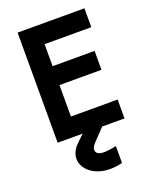

<svg xmlns="http://www.w3.org/2000/svg" viewBox="-171 -796 923 1147"><g transform="rotate(-20 290.0 -222.5)"><path d="M85 -700V0H244L198 44C103 136 186 255 325 255C348 255 376 252 405 245V138C372 145 341 148 325 148C273 148 258 114 299 72L368 0H510V-120H213V-320H480V-440H213V-580H510V-700Z"/></g></svg>

Font: KT Kiyosuna Sans Bold
Style: Regular
Weight: 700
Designer: [Zen Kaku Gothic] Yoshimichi Ohira
Version: Version 1.010;Glyphs 3.1.2 (3151)